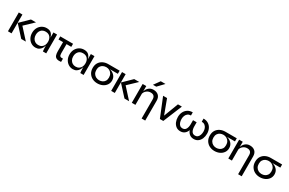

<svg xmlns="http://www.w3.org/2000/svg" viewBox="204 -2486 6638 4410"><g transform="rotate(30 3523.5 -280.5)"><path d="M63 -499H159V0H63ZM519 -499 286 -277 538 0H416L161 -279L386 -499Z M793 10Q729 10 676.5 -23Q624 -56 592.5 -114.5Q561 -173 561 -249Q561 -325 592.5 -383.5Q624 -442 679 -475.5Q734 -509 802 -509Q883 -509 925 -467.5Q967 -426 982 -360V-499H1078V0H990Q989 -3 987.5 -21.5Q986 -40 984 -64Q982 -88 982 -109V-157Q972 -114 949 -76Q926 -38 888 -14Q850 10 793 10ZM820 -73Q873 -73 909 -96.5Q945 -120 963.5 -159.5Q982 -199 982 -249Q982 -329 940 -377.5Q898 -426 820 -426Q742 -426 699.5 -376Q657 -326 657 -249Q657 -197 678 -157.5Q699 -118 735.5 -95.5Q772 -73 820 -73Z M1376 -176Q1376 -118 1396.5 -100Q1417 -82 1472 -87V0Q1393 8 1352.5 -11Q1312 -30 1298 -72Q1284 -114 1284 -174V-417H1163V-499H1502V-417H1376Z M1785 10Q1721 10 1668.5 -23Q1616 -56 1584.5 -114.5Q1553 -173 1553 -249Q1553 -325 1584.5 -383.5Q1616 -442 1671 -475.5Q1726 -509 1794 -509Q1875 -509 1917 -467.5Q1959 -426 1974 -360V-499H2070V0H1982Q1981 -3 1979.5 -21.5Q1978 -40 1976 -64Q1974 -88 1974 -109V-157Q1964 -114 1941 -76Q1918 -38 1880 -14Q1842 10 1785 10ZM1812 -73Q1865 -73 1901 -96.5Q1937 -120 1955.5 -159.5Q1974 -199 1974 -249Q1974 -329 1932 -377.5Q1890 -426 1812 -426Q1734 -426 1691.5 -376Q1649 -326 1649 -249Q1649 -197 1670 -157.5Q1691 -118 1727.5 -95.5Q1764 -73 1812 -73Z M2436 11Q2362 11 2301.5 -20Q2241 -51 2205 -109Q2169 -167 2169 -248Q2169 -329 2205 -385Q2241 -441 2301.5 -470Q2362 -499 2436 -499H2738V-416H2527Q2602 -398 2651.5 -345.5Q2701 -293 2701 -215Q2701 -147 2665 -96Q2629 -45 2569 -17Q2509 11 2436 11ZM2436 -72Q2481 -72 2519.5 -90Q2558 -108 2581.5 -144.5Q2605 -181 2605 -238Q2605 -295 2581.5 -334.5Q2558 -374 2519.5 -395Q2481 -416 2436 -416Q2391 -416 2352 -398Q2313 -380 2289 -342.5Q2265 -305 2265 -248Q2265 -191 2288.5 -152Q2312 -113 2351 -92.5Q2390 -72 2436 -72Z M2801 -499H2897V0H2801ZM3257 -499 3024 -277 3276 0H3154L2899 -279L3124 -499Z M3348 -499H3444V-357Q3462 -423 3512 -466Q3562 -509 3634 -509Q3718 -509 3768.5 -461.5Q3819 -414 3819 -325V200H3724V-304Q3724 -422 3609 -422Q3550 -422 3504.5 -386.5Q3459 -351 3444 -297V0H3348ZM3562 -601 3677 -761H3802L3649 -601Z M4388 -499 4183 0H4093L3890 -499H3995L4138 -115L4284 -499Z M4637 11Q4570 11 4523 -24.5Q4476 -60 4451.5 -118.5Q4427 -177 4427 -249Q4427 -321 4455.5 -380Q4484 -439 4538.5 -474.5Q4593 -510 4671 -510V-427Q4621 -427 4588 -402Q4555 -377 4539 -336.5Q4523 -296 4523 -249Q4523 -202 4536.5 -161.5Q4550 -121 4577.5 -96.5Q4605 -72 4647 -72Q4710 -72 4738 -122.5Q4766 -173 4766 -249V-357H4862V-249Q4862 -173 4890.5 -122.5Q4919 -72 4983 -72Q5023 -72 5050.5 -96.5Q5078 -121 5091.5 -161.5Q5105 -202 5105 -249Q5105 -296 5089 -336.5Q5073 -377 5040 -402Q5007 -427 4957 -427V-510Q5035 -510 5089.5 -474.5Q5144 -439 5172.5 -380Q5201 -321 5201 -249Q5201 -177 5177 -118.5Q5153 -60 5106.5 -24.5Q5060 11 4993 11Q4926 11 4881 -24.5Q4836 -60 4814 -121Q4793 -60 4748.5 -24.5Q4704 11 4637 11Z M5542 11Q5468 11 5407.5 -20Q5347 -51 5311 -109Q5275 -167 5275 -248Q5275 -329 5311 -385Q5347 -441 5407.5 -470Q5468 -499 5542 -499H5844V-416H5633Q5708 -398 5757.5 -345.5Q5807 -293 5807 -215Q5807 -147 5771 -96Q5735 -45 5675 -17Q5615 11 5542 11ZM5542 -72Q5587 -72 5625.5 -90Q5664 -108 5687.5 -144.5Q5711 -181 5711 -238Q5711 -295 5687.5 -334.5Q5664 -374 5625.5 -395Q5587 -416 5542 -416Q5497 -416 5458 -398Q5419 -380 5395 -342.5Q5371 -305 5371 -248Q5371 -191 5394.5 -152Q5418 -113 5457 -92.5Q5496 -72 5542 -72Z M5907 -499H6003V-357Q6021 -423 6071 -466Q6121 -509 6193 -509Q6277 -509 6327.5 -461.5Q6378 -414 6378 -325V200H6283V-304Q6283 -422 6168 -422Q6109 -422 6063.5 -386.5Q6018 -351 6003 -297V0H5907Z M6745 11Q6671 11 6610.5 -20Q6550 -51 6514 -109Q6478 -167 6478 -248Q6478 -329 6514 -385Q6550 -441 6610.5 -470Q6671 -499 6745 -499H7047V-416H6836Q6911 -398 6960.5 -345.5Q7010 -293 7010 -215Q7010 -147 6974 -96Q6938 -45 6878 -17Q6818 11 6745 11ZM6745 -72Q6790 -72 6828.5 -90Q6867 -108 6890.5 -144.5Q6914 -181 6914 -238Q6914 -295 6890.5 -334.5Q6867 -374 6828.5 -395Q6790 -416 6745 -416Q6700 -416 6661 -398Q6622 -380 6598 -342.5Q6574 -305 6574 -248Q6574 -191 6597.5 -152Q6621 -113 6660 -92.5Q6699 -72 6745 -72Z"/></g></svg>

Font: Syne Medium
Style: Regular
Weight: 500
Designer: Lucas Descroix
Foundry: Bonjour Monde
Version: Version 2.200; ttfautohint (v1.8.4)